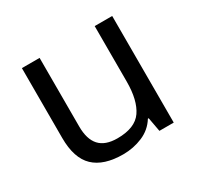

<svg xmlns="http://www.w3.org/2000/svg" viewBox="-122 -681 863 836"><g transform="rotate(-30 309.0 -263.0)"><path d="M533 -536V0H461L448 -71H444Q418 -29 372 -9.5Q326 10 274 10Q177 10 128 -36.5Q79 -83 79 -185V-536H168V-191Q168 -127 197 -95Q226 -63 287 -63Q376 -63 410.5 -113Q445 -163 445 -257V-536Z"/></g></svg>

Font: Noto Sans Javanese
Style: Regular
Weight: 400
Designer: Monotype Design Team
Foundry: Monotype Imaging Inc.
Version: Version 2.004